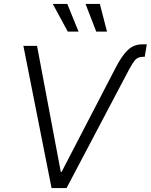

<svg xmlns="http://www.w3.org/2000/svg" viewBox="-20 -962 771 982"><path d="M571.8 -616.2Q601.6 -674.3 632.3 -704.8Q663.1 -735.4 710 -735.4H731L720.2 -671.4H711.4Q685.5 -671.4 671.9 -655.8Q658.2 -640.1 641.1 -608.4L320.3 0H243.7L99.6 -727.5H169.4L291 -82.5H294.9ZM472.2 -800.3 417.5 -941.9H490.7L527.3 -800.3ZM326.7 -800.3 250 -941.9H324.2L381.8 -800.3Z"/></svg>

Font: Inter 18pt Light
Style: Italic
Weight: 300
Italic angle: -9.3988°
Designer: Rasmus Andersson
Foundry: rsms
Version: Version 4.001;git-66647c0bb